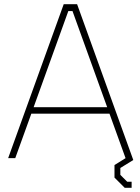

<svg xmlns="http://www.w3.org/2000/svg" viewBox="-20 -757 672 919"><path d="M577 142 528 93V33L581 0L504 -213H130L53 0H19L285 -737H349L618 9L556 47V80L589 113H610V142ZM141 -244H493L327 -704H307Z"/></svg>

Font: Tomorrow ExtraLight
Style: Regular
Weight: 275
Designer: Tony de Marco, Monica Rizzolli
Foundry: Just in Type
Version: Version 2.002